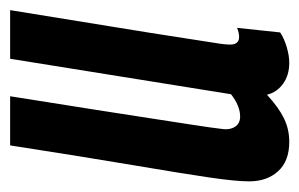

<svg xmlns="http://www.w3.org/2000/svg" viewBox="-126 -455 591 379"><g transform="rotate(-90 169.5 -265.5)"><path d="M79 10Q41 10 21 -12Q1 -34 1 -69Q1 -96 9 -150Q17 -204 33 -298.5Q49 -393 72 -541H169Q153 -440 142 -370.5Q131 -301 124 -254.5Q117 -208 112 -176.5Q107 -145 104 -119Q103 -105 109.5 -96Q116 -87 129 -87Q150 -87 173 -105L243 -541H339Q319 -417 306 -337.5Q293 -258 286 -212Q279 -166 275.5 -144.5Q272 -123 271.5 -116.5Q271 -110 271 -107Q271 -89 286 -89Q294 -89 304 -93L295 -8Q283 0 266 5Q249 10 235 10Q211 10 194 -2Q177 -14 172 -34Q147 -11 125.5 -0.5Q104 10 79 10Z"/></g></svg>

Font: Georama Extra Condensed SemiBold
Style: Italic
Weight: 600
Width: 2
Italic angle: -9°
Designer: Jean-Baptiste Levee
Foundry: Production Type
Version: Version 1.000